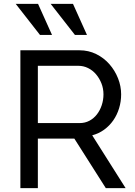

<svg xmlns="http://www.w3.org/2000/svg" viewBox="-20 -969 697 989"><path d="M85 0V-710H389Q436 -710 475.5 -690.5Q515 -671 543.5 -638.5Q572 -606 588 -565.5Q604 -525 604 -483Q604 -446 593.5 -411.5Q583 -377 563.5 -349Q544 -321 516.5 -301Q489 -281 455 -272L627 0H525L363 -255H175V0ZM175 -335H390Q418 -335 440.5 -347Q463 -359 479 -379.5Q495 -400 504 -427Q513 -454 513 -483Q513 -513 502.5 -539.5Q492 -566 474.5 -586.5Q457 -607 433.5 -618.5Q410 -630 384 -630H175ZM186 -789H248L176 -949H61ZM366 -789H428L356 -949H241Z"/></svg>

Font: Rising Sun
Style: Regular
Weight: 400
Designer: Matt McInerney, Pablo Impallari, Rodrigo Fuenzalida (Raleway font), Stephen Hutchings (Greek), Cristiano Sobral (main ch
Foundry: The Rising Sun Project Authors
Version: Version 4.327; ttfautohint (v1.8.4.7-5d5b-dirty)